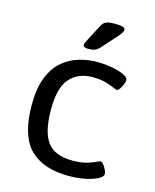

<svg xmlns="http://www.w3.org/2000/svg" viewBox="-110 -793 705 874"><g transform="rotate(15 242.5 -356.0)"><path d="M298 6Q177 6 114.5 -56.5Q52 -119 52 -264Q52 -342 72.5 -393.5Q93 -445 127.5 -474.5Q162 -504 204 -516.5Q246 -529 289 -529Q328 -529 362 -522.5Q396 -516 417.5 -505.5Q439 -495 439 -483Q439 -475 433.5 -462Q428 -449 421 -439Q414 -429 407 -429Q406 -429 403.5 -430.5Q401 -432 396 -433Q383 -439 355.5 -448Q328 -457 287 -457Q221 -457 181.5 -413.5Q142 -370 142 -266Q142 -161 177 -113.5Q212 -66 297 -66Q339 -66 368 -75.5Q397 -85 410 -92Q415 -94 417.5 -95Q420 -96 421 -96Q428 -96 436 -86Q444 -76 449.5 -64Q455 -52 455 -45Q455 -36 443 -27Q431 -18 409.5 -10.5Q388 -3 359.5 1.5Q331 6 298 6ZM232 -576Q221 -576 215.5 -579.5Q210 -583 210 -589Q210 -594 213.5 -600.5Q217 -607 221 -616L261 -692Q266 -701 272 -706.5Q278 -712 290 -715Q302 -718 323 -718Q346 -718 358.5 -714.5Q371 -711 371 -702Q371 -695 365 -686Q359 -677 344 -660L290 -600Q276 -584 264 -580Q252 -576 232 -576Z"/></g></svg>

Font: Asap
Style: Regular
Weight: 400
Designer: Pablo Cosgaya
Foundry: Omnibus-Type
Version: Version 3.001